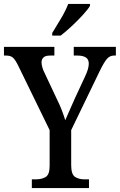

<svg xmlns="http://www.w3.org/2000/svg" viewBox="-23 -951 606 971"><path d="M138 0V-44H159Q188 -44 208 -56Q228 -68 228 -112V-293L70 -617Q56 -646 44 -658Q32 -670 8 -670H-3V-714H252V-670H230Q206 -670 196.5 -660Q187 -650 187 -636Q187 -624 191.5 -609Q196 -594 202 -583L265 -449Q280 -419 290 -392.5Q300 -366 307 -343Q316 -364 328.5 -392Q341 -420 355 -452L408 -566Q426 -604 426 -629Q426 -651 411 -660.5Q396 -670 370 -670H350V-714H563V-670H553Q533 -670 518.5 -654Q504 -638 482 -593L337 -293V-116Q337 -69 356.5 -56.5Q376 -44 403 -44H427V0ZM241 -784Q262 -818 285.5 -857.5Q309 -897 322 -931H432V-921Q422 -904 396.5 -876Q371 -848 340.5 -819.5Q310 -791 284 -771H241Z"/></svg>

Font: Noto Serif Tamil Condensed Medium
Style: Italic
Weight: 500
Width: 3
Italic angle: -12°
Designer: Indian Type Foundry, Tom Grace, and the Monotype Design Team
Foundry: Monotype Imaging Inc.
Version: Version 2.003; ttfautohint (v1.8.4.7-5d5b)